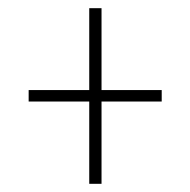

<svg xmlns="http://www.w3.org/2000/svg" viewBox="-20 -592 465 469"><path d="M198 -143H228V-344H375V-372H228V-572H198V-372H50V-344H198Z"/></svg>

Font: Noto Serif Bengali ExtraCondensed Thin
Style: Regular
Weight: 100
Width: 2
Designer: Juan Bruce, Universal Thirst, Indian Type Foundry and the Monotype Design Team.
Foundry: Monotype Imaging Inc.
Version: Version 2.003